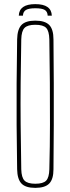

<svg xmlns="http://www.w3.org/2000/svg" viewBox="-20 -905 340 930"><path d="M151 5Q104 5 84 -16Q64 -37 63 -85Q61 -198 60.5 -299Q60 -400 60.5 -501Q61 -602 63 -714Q64 -763 84 -784Q104 -805 151 -805Q198 -805 218.5 -784Q239 -763 239 -714Q240 -602 240.5 -501Q241 -400 240.5 -299Q240 -198 239 -85Q239 -37 218.5 -16Q198 5 151 5ZM151 -15Q189 -15 203.5 -30Q218 -45 219 -85Q222 -200 222 -301.5Q222 -403 221.5 -503.5Q221 -604 219 -714Q218 -755 203.5 -770Q189 -785 151 -785Q114 -785 99 -770Q84 -755 83 -714Q81 -604 80 -503.5Q79 -403 80 -301.5Q81 -200 83 -85Q84 -45 99 -30Q114 -15 151 -15ZM71 -829Q73 -885 151 -885Q229 -885 231 -829H211Q210 -849 196.5 -857Q183 -865 151 -865Q120 -865 106 -857Q92 -849 91 -829Z"/></svg>

Font: Big Shoulders Display Thin
Style: Regular
Weight: 100
Designer: Patric King
Foundry: XO Type Co
Version: Version 1.000; ttfautohint (v1.8.2)